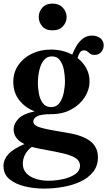

<svg xmlns="http://www.w3.org/2000/svg" viewBox="-20 -818 613 1098"><path d="M271.5 -165Q216 -165 193.2 -153.5Q170.5 -142 170.5 -123Q170.5 -105 196.2 -94Q222 -83 295 -70.5L367 -58Q455.5 -43.5 497.8 -9.5Q540 24.5 540 81Q540 130 513.2 164.2Q486.5 198.5 441.5 219.8Q396.5 241 341.8 250.8Q287 260.5 231 260.5Q175 260.5 121.8 247.8Q68.5 235 34.2 206.8Q0 178.5 0 131.5Q0 94.5 27.5 64Q55 33.5 119.5 6Q87.5 -10 72.8 -31Q58 -52 58 -78Q58 -110.5 85.8 -139.2Q113.5 -168 178.5 -181Q124.5 -201.5 90.2 -245Q56 -288.5 56 -350Q56 -403 84.2 -444.8Q112.5 -486.5 161.2 -510.5Q210 -534.5 272 -534.5Q338.5 -534.5 393 -505.5Q402.5 -531 417.8 -556.2Q433 -581.5 454.8 -598Q476.5 -614.5 506 -614.5Q534 -614.5 553.5 -599.5Q573 -584.5 573 -558.5Q573 -537.5 559 -520.8Q545 -504 520.5 -504Q504.5 -504 496 -510.5Q487.5 -517 480 -523.5Q472.5 -530 460 -530Q445 -530 436.5 -517Q428 -504 423.5 -486Q455 -462 473.5 -428Q492 -394 492 -352.5Q492 -305 464.5 -262Q437 -219 387.5 -192Q338 -165 271.5 -165ZM272 -205.5Q303 -205.5 320.2 -229.2Q337.5 -253 344.5 -287.5Q351.5 -322 351.5 -354.5Q351.5 -382 346 -414.8Q340.5 -447.5 324.2 -471.5Q308 -495.5 276.5 -495.5Q252.5 -495.5 236.8 -480Q221 -464.5 212.2 -440.8Q203.5 -417 200 -391Q196.5 -365 196.5 -343Q196.5 -316 202.2 -283.8Q208 -251.5 224.5 -228.5Q241 -205.5 272 -205.5ZM110.5 118Q110.5 151.5 131.2 173Q152 194.5 185.2 205Q218.5 215.5 256.5 215.5Q298 215.5 339.8 206.5Q381.5 197.5 409.5 178.5Q437.5 159.5 437.5 129Q437.5 111.5 425.5 97.2Q413.5 83 381.8 71.2Q350 59.5 291.5 48.5L209 33Q183.5 28 162 22Q138 39 124.2 64.5Q110.5 90 110.5 118ZM279.5 -644.5Q241.5 -644.5 221.5 -667.8Q201.5 -691 201.5 -720Q201.5 -751 222.2 -774.2Q243 -797.5 279.5 -797.5Q317.5 -797.5 339.2 -774.2Q361 -751 361 -720Q361 -691 340.2 -667.8Q319.5 -644.5 279.5 -644.5Z"/></svg>

Font: Libre Caslon Text SemiBold
Style: Regular
Weight: 600
Designer: Pablo Impallari, Rodrigo Fuenzalida, Katja Schimmel
Foundry: Pablo Impallari, Rodrigo Fuenzalida
Version: Version 2.000